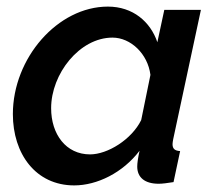

<svg xmlns="http://www.w3.org/2000/svg" viewBox="-20 -552 655 582"><path d="M19 -206C19 -86 88 10 205 10C274 10 352 -28 403 -95C398 -72 396 -57 396 -47C396 -14 419 5 461 5C472 5 487 3 506 0L526 -94C510 -95 503 -101 503 -115C503 -119 504 -124 505 -130L589 -522H478L457 -424C436 -486 383 -532 307 -532C155 -532 19 -376 19 -206ZM408 -188C379 -129 306 -84 253 -84C180 -84 135 -145 135 -224C135 -328 221 -438 321 -438C376 -438 428 -389 436 -325Z"/></svg>

Font: FIGSv2-sans-serif SmBold Italic
Style: Regular
Weight: 600
Italic angle: -12°
Designer: Matt McInerney, Pablo Impallari, Rodrigo Fuenzalida
Foundry: Matt McInerney, Pablo Impallari, Rodrigo Fuenzalida
Version: Version 4.020;hotconv 1.0.109;makeotfexe 2.5.65596